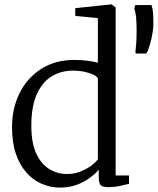

<svg xmlns="http://www.w3.org/2000/svg" viewBox="-20 -839 715 870"><path d="M252 11Q209.5 11 170.2 -5.5Q131 -22 100.5 -56Q70 -90 52.2 -141.2Q34.5 -192.5 34.5 -262.5Q34.5 -348 68.8 -417Q103 -486 166.8 -526.8Q230.5 -567.5 317.5 -567.5Q347 -567.5 374.2 -564Q401.5 -560.5 423.5 -555V-757L321 -767V-802L482.5 -819H485.5L504 -805.5V-44H564.5V-6Q545.5 -1.5 521.5 3.8Q497.5 9 470 9Q449.5 9 438.5 1.8Q427.5 -5.5 427.5 -34V-69.5Q410 -50 384.5 -31.5Q359 -13 326 -1Q293 11 252 11ZM284.5 -50.5Q316 -50.5 343.5 -61.2Q371 -72 391.8 -87.2Q412.5 -102.5 423.5 -117V-484.5Q415.5 -498 382.5 -508.5Q349.5 -519 311 -519Q257.5 -519 215.2 -493.8Q173 -468.5 148 -414.8Q123 -361 122 -276.5Q121 -195.5 143.2 -145.8Q165.5 -96 203 -73.2Q240.5 -50.5 284.5 -50.5ZM643 -596.5H596L593.5 -602Q596 -623 597.5 -646.5Q599 -670 599 -697.5Q599 -737.5 596.5 -762.2Q594 -787 588 -799.5L593 -816H666.5Q671.5 -801 673.2 -782.2Q675 -763.5 675 -728Q675 -714.5 671 -689.5Q667 -664.5 659.8 -638.5Q652.5 -612.5 643 -596.5Z"/></svg>

Font: Merriweather 24pt Light
Style: Regular
Weight: 300
Designer: Eben Sorkin
Foundry: Eben Sorkin
Version: Version 2.100